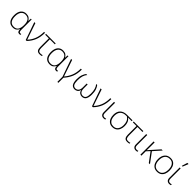

<svg xmlns="http://www.w3.org/2000/svg" viewBox="595 -3001 5431 5431"><g transform="rotate(45 3310.0 -286.0)"><path d="M275 10Q168 10 112 -60Q56 -130 56 -263Q56 -396 115 -468Q174 -540 274 -540Q344 -540 387.5 -510Q431 -480 453 -433H455L461 -530H493V-119Q493 -65 505 -45Q517 -25 542 -25Q561 -25 577 -30V2Q560 10 535 10Q493 10 475 -16Q457 -42 455 -103H452Q433 -56 390 -23Q347 10 275 10ZM279 -25Q372 -25 413 -87.5Q454 -150 454 -259V-278Q454 -505 276 -505Q192 -505 144 -442Q96 -379 96 -263Q96 -147 141.5 -86Q187 -25 279 -25Z M785 0 599 -530H641L786 -103Q791 -89 797.5 -71Q804 -53 808 -39H811Q896 -128 943 -248Q990 -368 990 -530H1028Q1028 -359 977 -232Q926 -105 823 0Z M1346 9Q1273 9 1244 -31.5Q1215 -72 1215 -150V-496H1069V-530H1454V-496H1254V-156Q1254 -90 1273 -57Q1292 -24 1351 -24Q1371 -24 1392 -27.5Q1413 -31 1429 -36V-3Q1415 2 1393 5.5Q1371 9 1346 9Z M1746 10Q1639 10 1583 -60Q1527 -130 1527 -263Q1527 -396 1586 -468Q1645 -540 1745 -540Q1815 -540 1858.5 -510Q1902 -480 1924 -433H1926L1932 -530H1964V-119Q1964 -65 1976 -45Q1988 -25 2013 -25Q2032 -25 2048 -30V2Q2031 10 2006 10Q1964 10 1946 -16Q1928 -42 1926 -103H1923Q1904 -56 1861 -23Q1818 10 1746 10ZM1750 -25Q1843 -25 1884 -87.5Q1925 -150 1925 -259V-278Q1925 -505 1747 -505Q1663 -505 1615 -442Q1567 -379 1567 -263Q1567 -147 1612.5 -86Q1658 -25 1750 -25Z M2256 204V-1L2070 -530H2112L2257 -103Q2262 -88 2268.5 -70Q2275 -52 2279 -39H2282Q2361 -128 2411 -248Q2461 -368 2461 -530H2499Q2499 -360 2445.5 -233.5Q2392 -107 2294 -1V204Z M2747 11Q2663 10 2625.5 -50.5Q2588 -111 2587 -230Q2586 -340 2613 -414.5Q2640 -489 2675 -530H2716Q2624 -427 2627 -230Q2628 -121 2655.5 -73Q2683 -25 2748 -24Q2781 -24 2810 -41Q2839 -58 2857 -94.5Q2875 -131 2875 -191V-349H2913V-191Q2913 -130 2930.5 -93.5Q2948 -57 2976 -40.5Q3004 -24 3037 -24Q3106 -25 3133.5 -75Q3161 -125 3162 -230Q3164 -427 3073 -530H3114Q3150 -489 3176.5 -414Q3203 -339 3201 -230Q3200 -111 3161 -50.5Q3122 10 3038 11Q2986 11 2946 -19.5Q2906 -50 2896 -110H2892Q2882 -50 2840.5 -19.5Q2799 11 2747 11Z M3436 0 3250 -530H3292L3437 -103Q3442 -89 3448.5 -71Q3455 -53 3459 -39H3462Q3547 -128 3594 -248Q3641 -368 3641 -530H3679Q3679 -359 3628 -232Q3577 -105 3474 0Z M3904 10Q3854 10 3821.5 -22Q3789 -54 3789 -118V-530H3828V-121Q3828 -25 3906 -25Q3922 -25 3937.5 -27Q3953 -29 3968 -36V0Q3956 4 3940 7Q3924 10 3904 10Z M4257 10Q4184 10 4134 -24.5Q4084 -59 4058.5 -119Q4033 -179 4033 -256Q4033 -391 4105.5 -460.5Q4178 -530 4309 -530H4528V-496H4381Q4439 -456 4463 -396Q4487 -336 4487 -261Q4487 -182 4460.5 -120.5Q4434 -59 4383 -24.5Q4332 10 4257 10ZM4259 -25Q4354 -25 4401 -90.5Q4448 -156 4448 -260Q4448 -336 4423.5 -395.5Q4399 -455 4338 -496H4301Q4192 -496 4132.5 -435.5Q4073 -375 4073 -256Q4073 -192 4093 -139.5Q4113 -87 4154.5 -56Q4196 -25 4259 -25Z M4852 9Q4779 9 4750 -31.5Q4721 -72 4721 -150V-496H4575V-530H4960V-496H4760V-156Q4760 -90 4779 -57Q4798 -24 4857 -24Q4877 -24 4898 -27.5Q4919 -31 4935 -36V-3Q4921 2 4899 5.5Q4877 9 4852 9Z M5192 10Q5142 10 5109.5 -22Q5077 -54 5077 -118V-530H5116V-121Q5116 -25 5194 -25Q5210 -25 5225.5 -27Q5241 -29 5256 -36V0Q5244 4 5228 7Q5212 10 5192 10Z M5736 -530 5532 -301 5755 0H5709L5505 -275L5412 -175V0H5372V-530H5412V-387Q5412 -296 5410 -215Q5425 -233 5436.5 -246.5Q5448 -260 5463 -277L5688 -530Z M6275 -265Q6275 -185 6249.5 -123Q6224 -61 6172 -25.5Q6120 10 6042 10Q5967 10 5915.5 -25Q5864 -60 5837.5 -122Q5811 -184 5811 -265Q5811 -392 5873.5 -466Q5936 -540 6047 -540Q6126 -540 6176 -504Q6226 -468 6250.5 -406Q6275 -344 6275 -265ZM5851 -265Q5851 -158 5898 -91.5Q5945 -25 6042 -25Q6109 -25 6152 -55.5Q6195 -86 6215 -140Q6235 -194 6235 -265Q6235 -333 6216 -387Q6197 -441 6155.5 -473Q6114 -505 6047 -505Q5952 -505 5901.5 -441.5Q5851 -378 5851 -265Z M6529 10Q6479 10 6446.5 -22Q6414 -54 6414 -118V-530H6453V-121Q6453 -25 6531 -25Q6547 -25 6562.5 -27Q6578 -29 6593 -36V0Q6581 4 6565 7Q6549 10 6529 10ZM6426 -606V-613L6476 -776H6521V-768L6455 -606Z"/></g></svg>

Font: Noto Sans ExtraLight
Style: Regular
Weight: 200
Designer: Monotype Design Team
Foundry: Monotype Imaging Inc.
Version: Version 2.007